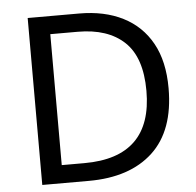

<svg xmlns="http://www.w3.org/2000/svg" viewBox="-51 -766 833 818"><g transform="rotate(-5 365.0 -357.0)"><path d="M669 -364Q669 -183 570.5 -91.5Q472 0 296 0H97V-714H317Q425 -714 504 -674Q583 -634 626 -556.5Q669 -479 669 -364ZM574 -361Q574 -504 503.5 -570.5Q433 -637 304 -637H187V-77H284Q574 -77 574 -361Z"/></g></svg>

Font: Noto Sans Bassa Vah
Style: Regular
Weight: 400
Designer: Monotype Design Team
Foundry: Monotype Imaging Inc.
Version: Version 2.002